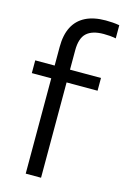

<svg xmlns="http://www.w3.org/2000/svg" viewBox="-124 -875 605 931"><g transform="rotate(15 178.0 -409.0)"><path d="M104 0V-636.5Q104 -696 124.5 -736.2Q145 -776.5 185.8 -797.2Q226.5 -818 287.5 -818Q303.5 -818 321.5 -816.8Q339.5 -815.5 356 -812.5V-746.5Q340 -749.5 325.5 -750.8Q311 -752 294.5 -752Q237 -752 209 -726.2Q181 -700.5 181 -640V0ZM6.5 -478.5V-542.5H336.5V-478.5Z"/></g></svg>

Font: Encode Sans SemiCondensed
Style: Regular
Weight: 400
Width: 4
Designer: Multiple Designers
Foundry: Impallari Type
Version: Version 3.002